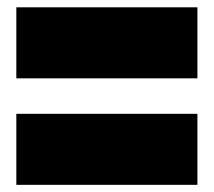

<svg xmlns="http://www.w3.org/2000/svg" viewBox="-20 -606 588 528"><path d="M522.9 -293V-97.7H24.9V-293ZM522.9 -585.9V-390.6H24.9V-585.9Z"/></svg>

Font: Wilelessous
Style: Regular
Weight: 400
Designer: Kristopher Martin
Foundry: Kristopher Martin
Version: Version 1.0; ttfautohint (v1.8.4.7-5d5b)